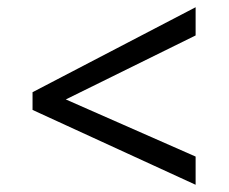

<svg xmlns="http://www.w3.org/2000/svg" viewBox="-20 -588 632 531"><path d="M70 -284V-333L521 -568V-490L162 -313L521 -155V-77Z"/></svg>

Font: ltelugu85
Style: Book
Weight: 400
Designer: Jelle Bosma - Monotype Design Team
Foundry: Monotype Imaging Inc.
Version: Version 2.003